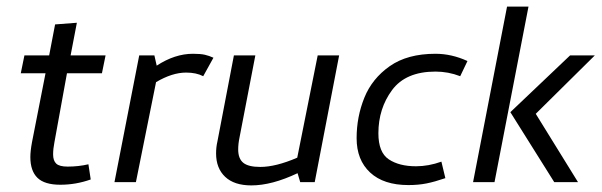

<svg xmlns="http://www.w3.org/2000/svg" viewBox="-20 -552 1824 582"><path d="M72 -76Q72 -94 77 -121L118 -330H43L54 -384H129L147 -478L213 -483L194 -384H300L289 -330H183L145 -121Q141 -101 141 -84Q141 -65 150.5 -56Q160 -47 185 -47Q218 -47 248 -54L255 -8Q210 8 163 8Q115 8 93.5 -13Q72 -34 72 -76Z M627 -377 596 -321Q575 -332 544 -332Q502 -332 453 -303L392 0H327L402 -384H448L455 -353Q510 -389 565 -389Q588 -389 601 -386Q614 -383 627 -377Z M702 -99Q702 -71 717.5 -58.5Q733 -46 769 -46Q816 -46 881 -74L943 -384H1008L934 0H890L882 -27Q804 10 742 10Q690 10 662.5 -16Q635 -42 635 -87Q635 -106 639 -123L689 -384H754L706 -135Q702 -116 702 -99Z M1061 -133Q1061 -198 1084.5 -256Q1108 -314 1161.5 -351.5Q1215 -389 1300 -389Q1349 -389 1397 -367L1375 -321Q1339 -335 1300 -335Q1210 -335 1168.5 -279Q1127 -223 1127 -148Q1127 -90 1158.5 -69Q1190 -48 1241 -48Q1279 -48 1318 -62L1330 -12Q1298 -1 1273 4Q1248 9 1218 9Q1143 9 1102 -29Q1061 -67 1061 -133Z M1479 0H1414L1517 -532H1582ZM1604 -207 1732 0H1660L1527 -212L1708 -384H1783Z"/></svg>

Font: Cambay Devanagari
Style: Italic
Weight: 400
Italic angle: -11°
Designer: Pooja Saxena
Foundry: Pooja Saxena
Version: Version 1.018;PS 001.018;hotconv 1.0.70;makeotf.lib2.5.58329